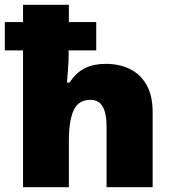

<svg xmlns="http://www.w3.org/2000/svg" viewBox="-20 -780 720 800"><path d="M267 -760V-688H381V-570H266V-550Q266 -527 263.5 -493Q261 -459 259 -436H270Q297 -478 334 -496Q371 -514 421 -514Q476 -514 520 -493Q564 -472 590 -427.5Q616 -383 616 -312V0H424V-253Q424 -364 358 -364Q306 -364 286.5 -320Q267 -276 267 -193V0H76V-570H0V-688H76V-760Z"/></svg>

Font: Noto Sans Syriac Western Black
Style: Regular
Weight: 900
Designer: Patrick Giasson and the Monotype Design Team
Foundry: Monotype Imaging Inc.
Version: Version 3.000; ttfautohint (v1.8.4.7-5d5b)